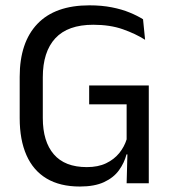

<svg xmlns="http://www.w3.org/2000/svg" viewBox="-20 -670 630 702"><path d="M272 12Q199.5 12 150.5 -17.2Q101.5 -46.5 76.8 -102.5Q52 -158.5 52 -238V-389Q52 -515 116.8 -582.8Q181.5 -650.5 307 -650.5Q352 -650.5 388.8 -643.2Q425.5 -636 454 -624.2Q482.5 -612.5 503 -599.5L510.5 -524.5Q476 -546.5 429.2 -563Q382.5 -579.5 321 -579.5Q228 -579.5 182.2 -530Q136.5 -480.5 136.5 -387.5V-238.5Q136.5 -152.5 176.8 -105.8Q217 -59 297.5 -59Q338.5 -59 367.8 -73Q397 -87 415.8 -110Q434.5 -133 443 -160.5V-318L456.5 -288.5H306V-357.5H524V-105L442.5 -105.5Q434.5 -74.5 415 -47.5Q395.5 -20.5 360.5 -4.2Q325.5 12 272 12ZM443 0 446.5 -132H524V0Z"/></svg>

Font: Anek Kannada
Style: Regular
Weight: 400
Version: Version 1.003